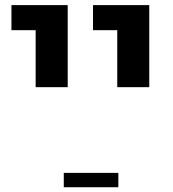

<svg xmlns="http://www.w3.org/2000/svg" viewBox="-20 -602 694 770"><path d="M450.2 -252.4V-481H353V-581.5H578.6V-252.4ZM123 -252.4V-481H25.9V-581.5H251.5V-252.4ZM235.8 148.9V91.3H454.6V148.9Z"/></svg>

Font: Heebo SemiBold
Style: Regular
Weight: 600
Designer: Oded Ezer
Foundry: Ezer Type House
Version: Version 3.100